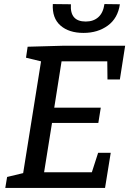

<svg xmlns="http://www.w3.org/2000/svg" viewBox="-20 -925 642 945"><path d="M509 -534 508 -623H283L247 -395H476L464 -320H236L197 -77H432L463 -173H525L497 0H6L15 -54L94 -73L182 -623L108 -641L116 -695L295 -700H596L570 -534ZM240 -905 329 -904Q323 -819 402 -819Q440 -819 464 -840.5Q488 -862 494 -905L570 -904Q560 -835 510.5 -799Q461 -763 391 -763Q319 -763 277.5 -799.5Q236 -836 240 -905Z"/></svg>

Font: Bitter Pro Medium
Style: Italic
Weight: 500
Italic angle: -9°
Designer: Sol Matas, and Bitter project Authors
Foundry: Sol Matas
Version: Version 1.010